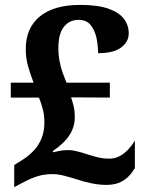

<svg xmlns="http://www.w3.org/2000/svg" viewBox="-20 -744 599 783"><path d="M414 10Q383 10 350.5 3Q318 -4 295 -12Q270 -20 243 -27Q216 -34 196 -34Q162 -34 135.5 -26Q109 -18 82 -4L38 19V-71L70 -91Q91 -104 112 -124Q133 -144 147 -174Q161 -204 161 -244Q161 -273 155 -297Q149 -321 139 -346H24V-407H117Q107 -432 96 -468.5Q85 -505 85 -543Q85 -630 142.5 -677Q200 -724 307 -724Q379 -724 422.5 -708.5Q466 -693 485.5 -667Q505 -641 505 -608Q505 -573 473.5 -550Q442 -527 380 -527Q380 -558 373.5 -589Q367 -620 350 -641.5Q333 -663 300 -663Q263 -663 240.5 -634.5Q218 -606 218 -547Q218 -520 223 -494Q228 -468 236 -446Q244 -424 251 -407H428V-346L270 -347Q277 -325 281 -308Q285 -291 285 -265Q285 -239 275 -215Q265 -191 245 -169.5Q225 -148 195 -128L198 -123Q204 -125 221.5 -128.5Q239 -132 257 -132Q271 -132 283 -129.5Q295 -127 309.5 -123Q324 -119 345 -112Q367 -105 385 -101Q403 -97 425 -97Q448 -97 466.5 -106.5Q485 -116 501 -132.5Q517 -149 530 -171V-59Q517 -36 500 -20.5Q483 -5 462 2.5Q441 10 414 10Z"/></svg>

Font: Noto Serif Tamil
Style: Italic
Weight: 400
Italic angle: -12°
Designer: Indian Type Foundry, Tom Grace, and the Monotype Design Team
Foundry: Monotype Imaging Inc.
Version: Version 2.003